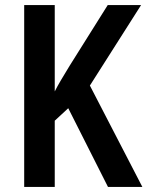

<svg xmlns="http://www.w3.org/2000/svg" viewBox="-20 -734 579 754"><path d="M539 0 333 -398 534 -714H403L253 -475C228 -434 208 -401 195 -375V-714H75V0H195V-260L248 -309L404 0Z"/></svg>

Font: Noto Sans Thai Cond SemBd
Style: Regular
Weight: 600
Width: 3
Designer: Monotype Design Team
Foundry: Monotype Imaging Inc.
Version: Version 2.002